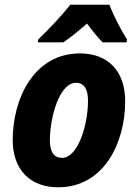

<svg xmlns="http://www.w3.org/2000/svg" viewBox="-20 -786 586 816"><path d="M142 -618 141 -606H249C282 -628 314 -655 350 -686C369 -659 397 -625 416 -606H518L520 -618C494 -658 461 -723 445 -766H279C242 -719 185 -659 142 -618ZM227 10C422 10 512 -179 512 -356C512 -483 440 -559 320 -559C123 -559 34 -365 34 -191C34 -65 108 10 227 10ZM244 -115C209 -115 192 -141 192 -189C192 -287 232 -434 303 -434C339 -434 354 -405 354 -358C354 -252 310 -115 244 -115Z"/></svg>

Font: Noto Sans SemiCondensed ExtraBold
Style: Italic
Weight: 800
Width: 4
Italic angle: -12°
Designer: Monotype Design Team
Foundry: Monotype Imaging Inc.
Version: Version 2.013